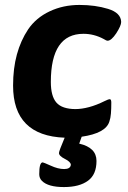

<svg xmlns="http://www.w3.org/2000/svg" viewBox="-20 -551 518 778"><path d="M150 182Q139 171 139 155Q139 107 153 107Q156 107 185 120Q215 134 240 134Q265 134 267 117Q267 105 243 93Q219 81 219 69Q219 61 242 7Q33 -1 33 -204Q33 -274 48.5 -330.5Q64 -387 94 -432Q126 -479 181 -505Q236 -531 302 -531Q334 -531 363 -527Q392 -523 418 -515Q470 -499 471 -462Q471 -447 451 -416Q431 -386 416 -386Q411 -386 400 -393Q361 -414 318 -414Q186 -414 186 -219Q186 -162 208 -136Q220 -122 240 -115.5Q260 -109 285.5 -109Q311 -109 341 -117Q371 -125 403 -141Q419 -149 425 -149Q431 -149 431 -135Q431 -110 429.5 -91Q428 -72 423 -58Q408 -11 311 3L301 31Q371 47 371 101Q371 156 337 181Q302 207 239 207Q175 207 150 182Z"/></svg>

Font: AsCom
Style: Bold Italic
Weight: 700
Italic angle: -48°
Designer: AsCom
Foundry: AsCom
Version: Version 1.001